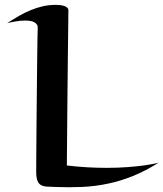

<svg xmlns="http://www.w3.org/2000/svg" viewBox="-20 -756 676 795"><path d="M636.2 -82Q582 -47.9 530.3 -27.1Q478.5 -6.3 426.3 4.6Q374 15.6 319.8 18.1Q265.6 20.5 207 18.1Q188 17.6 173.3 16.6Q158.7 15.6 149.2 10Q139.6 4.4 134.8 -8.3Q129.9 -21 129.9 -44.9Q129.9 -57.1 130.1 -87.4Q130.4 -117.7 130.6 -159.4Q130.9 -201.2 131.3 -250.7Q131.8 -300.3 132.3 -351.1Q132.8 -401.9 133.3 -450.4Q133.8 -499 134.3 -538.6Q134.8 -578.1 135.3 -605.2Q135.7 -632.3 136.2 -640.1Q136.7 -648.9 132.6 -654.8Q128.4 -660.6 121.3 -664.3Q114.3 -668 104.5 -669.4Q94.7 -670.9 84 -670.9Q66.9 -670.9 47.1 -667.7Q27.3 -664.6 9.8 -660.2Q34.7 -676.3 58.8 -690.2Q83 -704.1 107.4 -714.1Q131.8 -724.1 157.2 -730Q182.6 -735.8 210 -735.8Q220.7 -735.8 230.5 -734.6Q240.2 -733.4 247.6 -730.7Q254.9 -728 259.3 -723.4Q263.7 -718.8 263.2 -711.9Q263.2 -693.4 262.2 -619.1Q261.7 -587.4 261.2 -540.5Q260.7 -493.7 260 -427.2Q259.3 -360.8 258.5 -272.7Q257.8 -184.6 256.8 -70.8Q302.7 -65.4 343.3 -63.2Q383.8 -61 419.9 -61Q470.7 -61 510.7 -64.2Q550.8 -67.4 578.6 -71.3Q611.3 -76.2 636.2 -82Z"/></svg>

Font: Eagle Lake
Style: Regular
Weight: 400
Designer: Astigmatic (AOETI)
Foundry: Astigmatic (AOETI)
Version: Version 1.000